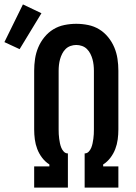

<svg xmlns="http://www.w3.org/2000/svg" viewBox="-96 -851 616 871"><path d="M59 0V-96H128V-105Q109 -117 95 -135.5Q81 -154 73 -175Q65 -196 62 -218.5Q59 -241 59 -264V-530Q59 -557 63 -584Q67 -611 77.5 -636Q88 -661 105.5 -682.5Q123 -704 146 -718Q169 -732 196 -737.5Q223 -743 250 -743Q277 -743 304 -737.5Q331 -732 354 -718Q377 -704 394.5 -682.5Q412 -661 422.5 -636Q433 -611 437 -584Q441 -557 441 -530V-264Q441 -241 438 -218.5Q435 -196 427 -175Q419 -154 405 -135.5Q391 -117 372 -105V-96H441V0H288V-155Q299 -155 306.5 -163Q314 -171 318 -181Q322 -191 324 -201Q326 -211 327.5 -221.5Q329 -232 329.5 -242.5Q330 -253 330 -264V-530Q330 -543 328.5 -556.5Q327 -570 323.5 -582.5Q320 -595 314 -607Q308 -619 298.5 -628.5Q289 -638 276 -642.5Q263 -647 250 -647Q237 -647 224 -642.5Q211 -638 201.5 -628.5Q192 -619 186 -607Q180 -595 176.5 -582.5Q173 -570 171.5 -556.5Q170 -543 170 -530V-264Q170 -253 170.5 -242.5Q171 -232 172.5 -221.5Q174 -211 176 -201Q178 -191 182 -181Q186 -171 193.5 -163Q201 -155 212 -155V0ZM-7 -628 -76 -660 8 -831 92 -791Z"/></svg>

Font: Iosevka SS08 Regular
Style: Bold
Weight: 700
Monospace: yes
Designer: Belleve Invis
Foundry: Belleve Invis
Version: Version 16.3.4; ttfautohint (v1.8.4)